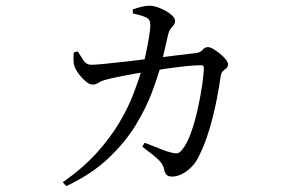

<svg xmlns="http://www.w3.org/2000/svg" viewBox="-20 -583 1040 663"><path d="M438.4 -550.5Q450.3 -554.8 466.9 -559.1Q483.5 -563.3 496.4 -563.3Q509.3 -563.3 524.1 -558.1Q538.9 -552.9 552.9 -545Q566.9 -537.1 575.7 -528.3Q584.5 -519.4 584.5 -511.6Q584.5 -502.1 579.9 -496.6Q575.4 -491.1 569.7 -484.1Q563.9 -477.2 560.3 -462.6Q557.3 -449.4 552.8 -429.8Q548.3 -410.2 543.4 -389.2Q538.5 -368.2 534 -350.8Q524.2 -316.5 504.7 -264.2Q485.2 -211.8 449.7 -152.8Q414.2 -93.8 355.8 -37.9Q297.4 18.1 208.7 59.6L196.9 46.3Q266.4 -2.5 313.7 -54.8Q360.9 -107.1 391.6 -158.8Q422.3 -210.5 441.2 -259.9Q460 -309.2 472.1 -351.1Q477.9 -369.4 483.9 -398.5Q490 -427.6 494.6 -455.1Q499.2 -482.7 499.2 -496.7Q499.2 -516.7 484.4 -522.8Q474.4 -527.5 461.9 -530.9Q449.3 -534.4 438.6 -536.6ZM471.4 -76.6 479.6 -90.1Q507.2 -79.5 532.7 -69.2Q558.2 -59 571.1 -56.1Q585.8 -52.3 593.2 -54Q600.6 -55.6 608.4 -65.4Q626.4 -87 640.2 -126.5Q654.1 -166 663.7 -210.6Q673.3 -255.2 678.6 -292.9Q683.9 -330.6 683.9 -348.6Q683.9 -357.8 675.1 -357.8Q653.3 -357.8 620.3 -354.3Q587.4 -350.8 554.8 -346.1Q522.2 -341.4 498.5 -337.2Q478.1 -334.4 447 -328.9Q416 -323.4 387.8 -317.6Q359.6 -311.8 346.4 -308Q329.4 -303.6 320.3 -297.3Q311.2 -290.9 298.9 -290.9Q289.1 -290.9 276.3 -301.7Q263.5 -312.4 253 -326.4Q242.4 -340.4 238.6 -350Q234 -362.3 233.8 -375.2Q233.6 -388.1 234.6 -402L248.5 -405.6Q258.4 -389 268.3 -374.1Q278.2 -359.3 295.6 -359.3Q308.4 -359.3 340.9 -362.5Q373.4 -365.7 417.4 -370.7Q461.4 -375.8 507.4 -381.5Q553.5 -387.2 593.1 -392.2Q632.8 -397.2 656.9 -399.8Q672.3 -401.8 679.8 -411.1Q687.3 -420.3 698.3 -420.3Q705.4 -420.3 716.5 -413.8Q727.6 -407.2 739.6 -397.6Q751.6 -387.9 759.4 -378Q767.3 -368.1 767.3 -360.8Q767.3 -352 761.8 -347.8Q756.4 -343.5 750.5 -338.1Q744.5 -332.6 742.3 -321.2Q737.1 -285.5 730.2 -248.7Q723.2 -211.9 714 -175.6Q704.8 -139.2 692.6 -104.5Q680.5 -69.8 664.1 -38.2Q654.7 -19.7 639.4 -4.7Q624.1 10.3 607.3 18.5Q590.4 26.7 574.4 26.7Q561.3 26.7 555.3 20.7Q549.2 14.6 546.2 -0.1Q543.2 -13.9 533.9 -24.3Q524.6 -34.7 509.6 -47Q494.5 -59.3 471.4 -76.6Z"/></svg>

Font: Noto Serif JP
Style: Regular
Weight: 200
Designer: Ryoko NISHIZUKA 西塚涼子 (kana & ideographs); Frank Grießhammer (Latin, Greek & Cyrillic); Wenlong ZHANG 张文龙 (bopomofo); San
Foundry: Adobe
Version: Version 2.001;hotconv 1.1.0;makeotfexe 2.6.0